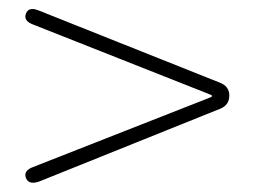

<svg xmlns="http://www.w3.org/2000/svg" viewBox="-20 -576 561 422"><path d="M66 -177Q43 -169 37 -185Q31 -201 53 -209L440 -361Q446 -363 446 -365Q446 -367 440 -369L53 -522Q31 -530 37 -546Q43 -562 65 -553L464 -394Q484 -386 484 -366Q484 -345 464 -337Z"/></svg>

Font: Resource Han Rounded JP ExtraLight
Style: Regular
Weight: 250
Designer: Cyano Hao (round all glyphs); Ryoko NISHIZUKA 西塚涼子 (kana, bopomofo & ideographs); Paul D. Hunt (Latin, Greek & Cyrillic)
Foundry: Cyano Hao
Version: 0.990